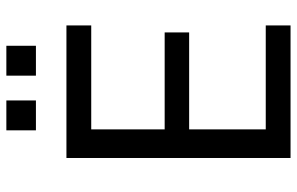

<svg xmlns="http://www.w3.org/2000/svg" viewBox="-185 -749 934 604"><g transform="rotate(-90 282.0 -447.0)"><path d="M87 0V-705H504V-627H177V-396H482V-319H177V-78H504V0ZM346 -801V-894H440V-801ZM174 -801V-894H268V-801Z"/></g></svg>

Font: Nunito Sans 10pt SemiCondensed Medium
Style: Regular
Weight: 500
Width: 4
Designer: Vernon Adams
Foundry: Vernon Adams
Version: Version 3.101;gftools[0.9.27]